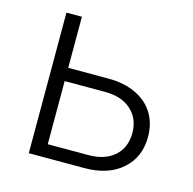

<svg xmlns="http://www.w3.org/2000/svg" viewBox="-84 -613 702 697"><g transform="rotate(15 267.5 -264.0)"><path d="M140.6 -336.4H293Q351.6 -336.4 395.8 -315.2Q439.9 -293.9 462.6 -256.3Q485.4 -218.8 485.4 -168.9Q485.4 -92.3 432.9 -46.1Q380.4 0 291 0H82.5V-528.3H140.6ZM140.6 -286.6V-49.3H292Q355 -49.3 390.9 -81.1Q426.8 -112.8 426.8 -168Q426.8 -220.7 391.8 -253.2Q356.9 -285.6 296.4 -286.6Z"/></g></svg>

Font: Roboto Light
Style: Regular
Weight: 300
Designer: Google
Version: Version 2.134; 2016; ttfautohint (v1.6)